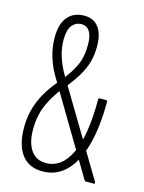

<svg xmlns="http://www.w3.org/2000/svg" viewBox="-104 -724 597 794"><g transform="rotate(15 194.5 -327.5)"><path d="M341 0Q337 0 335 -3L109 -383Q88 -417 75 -458Q62 -499 62 -543Q62 -601 87.5 -631Q113 -661 158 -661Q199 -661 220 -632Q241 -603 241 -551Q241 -518 233.5 -488.5Q226 -459 208 -427.5Q190 -396 157 -355L136 -382Q167 -420 185 -457.5Q203 -495 203 -548Q203 -585 191 -604.5Q179 -624 156 -624Q131 -624 115.5 -604.5Q100 -585 100 -544Q100 -507 111 -472Q122 -437 143 -401L378 -8Q379 -5 379 -2.5Q379 0 375 0ZM156 6Q97 6 66.5 -35Q36 -76 36 -150Q36 -179 41 -206.5Q46 -234 57 -261.5Q68 -289 85.5 -316.5Q103 -344 128 -373L148 -346Q121 -310 104.5 -278.5Q88 -247 81 -217Q74 -187 74 -152Q74 -95 96.5 -63Q119 -31 160 -31Q228 -31 265 -108.5Q302 -186 302 -342Q302 -347 308 -347H334Q340 -347 340 -342Q340 -229 318 -151.5Q296 -74 255 -34Q214 6 156 6Z"/></g></svg>

Font: Sofia Sans Extra Condensed Light
Style: Regular
Weight: 300
Designer: Botio Nikoltchev, Ani Petrova
Foundry: lettersoup
Version: Version 4.101